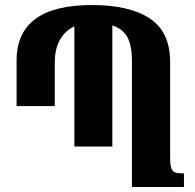

<svg xmlns="http://www.w3.org/2000/svg" viewBox="-20 -744 774 764"><path d="M712 -54V0H505V-502Q505 -563 486.5 -596.5Q468 -630 427 -643V-161H276V-639Q239 -622 218.5 -585.5Q198 -549 198 -496V-322H46V-503Q46 -724 346 -724Q495 -724 576 -670.5Q657 -617 657 -497V-115Q657 -87 662 -74Q667 -61 678 -57.5Q689 -54 712 -54Z"/></svg>

Font: Noto Serif Armenian Bold Cond
Style: Regular
Weight: 700
Width: 3
Designer: Monotype Design team
Foundry: Monotype Imaging Inc.
Version: Version 1.000